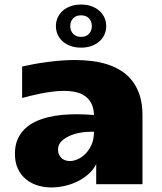

<svg xmlns="http://www.w3.org/2000/svg" viewBox="-20 -801 705 835"><path d="M203.1 14.2Q171.9 14.2 143.3 5.4Q114.7 -3.4 92.8 -21.5Q70.8 -39.6 57.9 -67.1Q44.9 -94.7 44.9 -132.3Q44.9 -168.5 56.6 -195.1Q68.4 -221.7 88.1 -240.7Q107.9 -259.8 134.5 -272.2Q161.1 -284.7 190.9 -291.7Q220.7 -298.8 252.2 -301.5Q283.7 -304.2 313.5 -304.2Q334 -304.2 353 -303.2Q372.1 -302.2 388.7 -300.8Q387.7 -331.5 377 -351.8Q366.2 -372.1 348.6 -384Q331.1 -396 307.6 -400.9Q284.2 -405.8 258.3 -405.8Q234.4 -405.8 209.2 -402.6Q184.1 -399.4 160.2 -394.8Q136.2 -390.1 114.5 -384.8Q92.8 -379.4 76.2 -375V-511.7Q100.1 -517.1 127.7 -522.2Q155.3 -527.3 185.1 -531.2Q214.8 -535.2 245.8 -537.6Q276.9 -540 307.1 -540Q344.7 -540 381.1 -535.4Q417.5 -530.8 450 -520Q482.4 -509.3 510 -491.2Q537.6 -473.1 557.4 -446.5Q577.1 -419.9 588.4 -383.8Q599.6 -347.7 599.6 -300.3V0H398.4V-87.4Q386.7 -63.5 365.7 -44.7Q344.7 -25.9 318.4 -12.7Q292 0.5 262.2 7.3Q232.4 14.2 203.1 14.2ZM285.6 -100.6Q299.3 -100.6 317.1 -108.2Q335 -115.7 350.8 -131.3Q366.7 -147 377.7 -170.9Q388.7 -194.8 388.7 -228H372.6Q349.1 -228 324.5 -223.1Q299.8 -218.3 279.3 -208.5Q258.8 -198.7 245.6 -184.6Q232.4 -170.4 232.4 -151.9Q232.4 -137.2 237.3 -127.4Q242.2 -117.7 249.8 -111.6Q257.3 -105.5 266.8 -103Q276.4 -100.6 285.6 -100.6ZM285.6 -687.5Q285.6 -667 298.1 -653.8Q310.5 -640.6 332.5 -640.6Q354.5 -640.6 366.9 -653.8Q379.4 -667 379.4 -687.5Q379.4 -708 366.9 -721.2Q354.5 -734.4 332.5 -734.4Q310.5 -734.4 298.1 -721.2Q285.6 -708 285.6 -687.5ZM223.1 -687.5Q223.1 -705.6 230.2 -722.7Q237.3 -739.7 251.2 -752.7Q265.1 -765.6 285.6 -773.4Q306.2 -781.2 332.5 -781.2Q358.9 -781.2 379.4 -773.4Q399.9 -765.6 413.8 -752.7Q427.7 -739.7 434.8 -722.7Q441.9 -705.6 441.9 -687.5Q441.9 -668.9 434.8 -652.1Q427.7 -635.3 413.8 -622.3Q399.9 -609.4 379.4 -601.6Q358.9 -593.8 332.5 -593.8Q306.2 -593.8 285.6 -601.6Q265.1 -609.4 251.2 -622.3Q237.3 -635.3 230.2 -652.1Q223.1 -668.9 223.1 -687.5Z"/></svg>

Font: Candal
Style: Regular
Weight: 400
Designer: vernon adams
Foundry: vernon adams
Version: Version 1.000